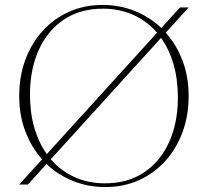

<svg xmlns="http://www.w3.org/2000/svg" viewBox="-20 -745 838 775"><path d="M393.5 -725Q463.5 -725 524.2 -700.5Q585 -676 631 -632L706.5 -715H741.5L649 -613Q692.5 -564.5 717 -499.5Q741.5 -434.5 741.5 -358Q741.5 -278 716.5 -210.8Q691.5 -143.5 646.2 -94Q601 -44.5 539.8 -17.2Q478.5 10 405.5 10Q335.5 10 274.8 -14.5Q214 -39 168 -83L92.5 0H57.5L150 -102Q106.5 -150.5 82 -215.5Q57.5 -280.5 57.5 -357Q57.5 -437 82.5 -504.2Q107.5 -571.5 152.8 -621Q198 -670.5 259.5 -697.8Q321 -725 393.5 -725ZM101 -363.5Q101 -289.5 118.8 -228.8Q136.5 -168 169 -123L614 -613Q573.5 -660 517.8 -685Q462 -710 395.5 -710Q302.5 -710 236.8 -665.2Q171 -620.5 136 -542.5Q101 -464.5 101 -363.5ZM403.5 -5Q496.5 -5 562.5 -49.8Q628.5 -94.5 663.2 -172.8Q698 -251 698 -351.5Q698 -425.5 680.2 -486.2Q662.5 -547 630 -592L185 -102Q225.5 -55 281.2 -30Q337 -5 403.5 -5Z"/></svg>

Font: Newsreader Display ExtraLight
Style: Regular
Weight: 275
Designer: Hugues Gentile
Foundry: Production Type
Version: Version 1.001